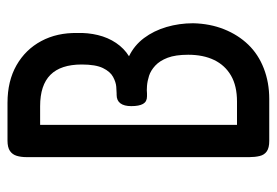

<svg xmlns="http://www.w3.org/2000/svg" viewBox="-133 -595 738 512"><g transform="rotate(-90 236.0 -339.0)"><path d="M116 10Q98 10 88.5 3.5Q79 -3 76 -15.5Q73 -28 73 -43V-637Q73 -652 76.5 -663.5Q80 -675 89.5 -681.5Q99 -688 117 -688H218Q276 -688 318 -664Q360 -640 382.5 -598Q405 -556 404 -502Q405 -474 398.5 -447Q392 -420 377.5 -398.5Q363 -377 342 -364Q371 -350 390.5 -324Q410 -298 420 -264Q430 -230 430 -193Q429 -148 414 -110.5Q399 -73 373 -46Q347 -19 309.5 -4.5Q272 10 228 10ZM159 -76H221Q263 -76 290.5 -92Q318 -108 332 -137Q346 -166 346 -206Q346 -240 338 -261Q330 -282 317 -294Q304 -306 290 -310.5Q276 -315 263 -316Q250 -317 243 -316H235Q221 -316 215 -326.5Q209 -337 209 -358Q209 -377 216.5 -387Q224 -397 239 -397H243Q249 -397 261 -398Q273 -399 287 -406.5Q301 -414 310.5 -433.5Q320 -453 320 -490Q320 -546 292.5 -573.5Q265 -601 209 -601H159Z"/></g></svg>

Font: Fredoka Condensed
Style: Regular
Weight: 400
Width: 3
Designer: Ben Nathan
Foundry: Milena B. Brandão, Ben Nathan
Version: Version 2.001